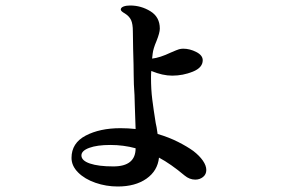

<svg xmlns="http://www.w3.org/2000/svg" viewBox="-20 -640 1040 698"><path d="M730 -22Q730 -6 718 3.5Q706 13 690 13Q669 13 651 -2Q601 -44 558 -67Q553 -19 512.5 9.5Q472 38 408 38Q366 38 327 24.5Q288 11 264 -13Q240 -37 240 -66Q240 -120 291.5 -147Q343 -174 418 -174Q446 -174 473 -171L472 -200Q472 -209 470 -259L469 -294Q466 -335 466 -368Q466 -398 464 -462L463 -526Q463 -553 456.5 -567Q450 -581 434 -591Q427 -595 423 -598.5Q419 -602 419 -606Q420 -613 429.5 -616.5Q439 -620 453 -620Q493 -620 527 -599Q561 -578 561 -536Q561 -521 549 -491Q537 -463 535 -445L533 -427Q561 -430 601 -449Q624 -459 631 -461Q639 -463 646 -463Q670 -463 693.5 -451Q717 -439 717 -421Q717 -394 681 -379.5Q645 -365 606 -365Q571 -365 530 -382Q529 -373 529 -357Q529 -315 533.5 -279Q538 -243 546 -193Q549 -182 553 -153Q594 -141 627.5 -124Q661 -107 683 -91Q705 -74 717.5 -56Q730 -38 730 -22ZM473 -101Q429 -113 381 -113Q333 -113 304.5 -102.5Q276 -92 276 -75Q276 -56 307 -45.5Q338 -35 392 -35Q473 -35 473 -101Z"/></svg>

Font: Shippori Mincho ExtraBold
Style: Regular
Weight: 800
Designer: FONTDASU
Foundry: FONTDASU / Google Inc. / but / Adobe
Version: Version 3.110; ttfautohint (v1.8.3)